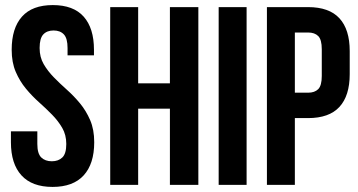

<svg xmlns="http://www.w3.org/2000/svg" viewBox="-20 -728 1408 756"><path d="M26 -532Q26 -617 66.5 -662.5Q107 -708 188 -708Q269 -708 309.5 -662.5Q350 -617 350 -532V-510H246V-539Q246 -577 231.5 -592.5Q217 -608 191 -608Q165 -608 150.5 -592.5Q136 -577 136 -539Q136 -503 152 -475.5Q168 -448 192 -423.5Q216 -399 243.5 -374.5Q271 -350 295 -321Q319 -292 335 -255Q351 -218 351 -168Q351 -83 309.5 -37.5Q268 8 187 8Q106 8 64.5 -37.5Q23 -83 23 -168V-211H127V-161Q127 -123 142.5 -108Q158 -93 184 -93Q210 -93 225.5 -108Q241 -123 241 -161Q241 -197 225 -224.5Q209 -252 185 -276.5Q161 -301 133.5 -325.5Q106 -350 82 -379Q58 -408 42 -445Q26 -482 26 -532Z M524 0H414V-700H524V-400H649V-700H761V0H649V-300H524Z M841 -700H951V0H841Z M1193 -700Q1276 -700 1316.5 -656Q1357 -612 1357 -527V-436Q1357 -351 1316.5 -307Q1276 -263 1193 -263H1141V0H1031V-700ZM1141 -600V-363H1193Q1219 -363 1233 -377Q1247 -391 1247 -429V-534Q1247 -572 1233 -586Q1219 -600 1193 -600Z"/></svg>

Font: BebasNeueW01-Regular
Style: Regular
Weight: 400
Designer: Ryoichi Tsunekawa
Foundry: Ryoichi Tsunekawa
Version: Version 1.30